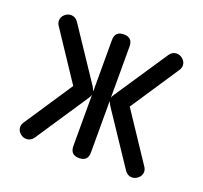

<svg xmlns="http://www.w3.org/2000/svg" viewBox="-80 -492 617 583"><g transform="rotate(20 228.0 -200.0)"><path d="M428.5 -28.1Q428.5 -16.6 419.3 -8.2Q410.2 0.2 398.9 0.2Q384.8 0.2 376 -12.5L263.2 -181.6Q261 -185.8 256.6 -194.3V-28.6Q256.6 0 228.3 0Q199.7 0 199.7 -28.6V-194.3Q199 -189.9 193.4 -181.6L80.8 -12.5Q72 0.2 57.6 0.2Q46.1 0.2 37.1 -8.2Q28.1 -16.6 28.1 -28.1Q28.1 -36.6 33.7 -44.4L137 -199.7L33.7 -355.2Q28.1 -363 28.1 -371.6Q28.1 -383.1 37.1 -391.5Q46.1 -399.9 57.6 -399.9Q72 -399.9 80.8 -386.7L193.4 -218Q195.8 -213.6 199.7 -204.8V-371.1Q199.7 -399.7 228.3 -399.7Q256.6 -399.7 256.6 -371.1V-204.8Q257.3 -209.7 263.2 -218L376 -386.7Q384.8 -399.9 398.9 -399.9Q410.2 -399.9 419.3 -391.5Q428.5 -383.1 428.5 -371.6Q428.5 -363 422.9 -355.2L319.6 -199.7L422.9 -44.4Q428.5 -36.6 428.5 -28.1Z"/></g></svg>

Font: EnergyBar
Style: Regular
Weight: 400
Italic angle: -10°
Version: 1.0 2000-03-28